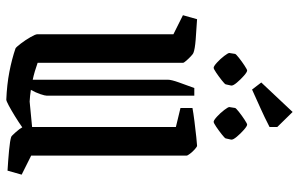

<svg xmlns="http://www.w3.org/2000/svg" viewBox="-194 -770 972 625"><g transform="rotate(90 292.5 -457.0)"><path d="M91 -535 29 -566 42 -612Q76 -610 108 -607.5Q140 -605 152 -600Q155 -599 162.5 -592Q170 -585 177 -577Q184 -569 184 -566V-93Q198 -88 211.5 -84Q225 -80 239 -77V-517Q239 -528 247.5 -552Q256 -576 266 -603H291V-123Q291 -117 286 -102Q281 -87 272 -71Q291 -68 310 -67L393 -75V-543L331 -558V-597Q347 -600 374.5 -603.5Q402 -607 426 -609.5Q450 -612 454 -612Q457 -612 465 -605Q473 -598 479.5 -589.5Q486 -581 486 -578V-72L548 -41L535 5Q501 3 469 0Q437 -3 425 -7Q422 -8 410 -21.5Q398 -35 394 -43Q377 -31 357.5 -19Q338 -7 323 1Q308 9 304 9Q255 7 213.5 -1Q172 -9 137 -21Q133 -23 121.5 -38Q110 -53 100.5 -69.5Q91 -86 91 -92ZM271 -791 248 -821 344 -923 393 -873V-848Q360 -831 333 -819Q306 -807 271 -791ZM331 -736Q332 -739 344 -748.5Q356 -758 369 -766.5Q382 -775 385 -775Q390 -775 402 -764.5Q414 -754 424.5 -741.5Q435 -729 434 -723L430 -705Q429 -702 417 -692.5Q405 -683 392.5 -674.5Q380 -666 376 -666Q371 -666 359 -677Q347 -688 337.5 -700.5Q328 -713 328 -717ZM155 -736Q156 -739 168 -748.5Q180 -758 193 -766.5Q206 -775 209 -775Q214 -775 226 -764.5Q238 -754 248.5 -741.5Q259 -729 258 -723L254 -705Q253 -702 241 -692.5Q229 -683 216.5 -674.5Q204 -666 200 -666Q195 -666 183 -677Q171 -688 161.5 -700.5Q152 -713 152 -717Z"/></g></svg>

Font: Grenze Gotisch
Style: Regular
Weight: 400
Designer: Renata Polastri
Foundry: Omnibus-Type
Version: Version 1.001